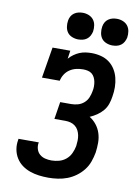

<svg xmlns="http://www.w3.org/2000/svg" viewBox="-103 -1031 806 1107"><g transform="rotate(10 300.0 -477.5)"><path d="M259 8Q231 8 203.5 4.5Q176 1 150.5 -8Q125 -17 104 -32.5Q83 -48 69 -70.5Q55 -93 50 -120Q45 -147 50 -175Q50 -177 50.5 -179Q51 -181 51 -183H170Q170 -182 169.5 -181Q169 -180 169 -179Q166 -161 171.5 -143Q177 -125 190.5 -113.5Q204 -102 222 -97.5Q240 -93 259 -93Q281 -93 303.5 -99Q326 -105 344 -120Q362 -135 372 -156.5Q382 -178 386 -200Q388 -215 388.5 -231.5Q389 -248 386 -263Q383 -278 376 -291.5Q369 -305 357 -314.5Q345 -324 330 -328Q315 -332 299 -332H235L251 -433H315Q335 -433 354.5 -438.5Q374 -444 389.5 -457.5Q405 -471 413 -490Q421 -509 424 -528Q427 -542 427 -556Q427 -570 424.5 -583Q422 -596 416 -608Q410 -620 400 -628Q390 -636 376.5 -639Q363 -642 349 -642Q329 -642 309 -637.5Q289 -633 271.5 -621.5Q254 -610 242.5 -592Q231 -574 227 -554H123L153 -735H257L250 -687Q262 -701 278 -712.5Q294 -724 311 -731Q328 -738 346 -740.5Q364 -743 381 -743Q409 -743 436 -736Q463 -729 484 -713.5Q505 -698 519 -675.5Q533 -653 539.5 -627Q546 -601 546.5 -573Q547 -545 542 -517Q539 -495 531.5 -473Q524 -451 509 -433Q494 -415 474 -401.5Q454 -388 433 -379Q456 -365 473 -343.5Q490 -322 498.5 -295.5Q507 -269 507 -240Q507 -211 503 -182Q498 -155 488.5 -128Q479 -101 461 -78Q443 -55 419 -37.5Q395 -20 368.5 -10Q342 0 314 4Q286 8 259 8ZM490 -807Q472 -807 454.5 -814Q437 -821 427 -834.5Q417 -848 414 -866.5Q411 -885 414 -904Q416 -917 422.5 -929Q429 -941 440.5 -949Q452 -957 465 -960Q478 -963 490 -963Q509 -963 526 -956Q543 -949 553.5 -935.5Q564 -922 567 -903.5Q570 -885 567 -866Q564 -853 557.5 -841Q551 -829 540 -821Q529 -813 516 -810Q503 -807 490 -807ZM290 -807Q272 -807 254.5 -814Q237 -821 227 -834.5Q217 -848 214 -866.5Q211 -885 214 -904Q216 -917 222.5 -929Q229 -941 240.5 -949Q252 -957 265 -960Q278 -963 290 -963Q309 -963 326 -956Q343 -949 353.5 -935.5Q364 -922 367 -903.5Q370 -885 367 -866Q364 -853 357.5 -841Q351 -829 340 -821Q329 -813 316 -810Q303 -807 290 -807Z"/></g></svg>

Font: Iosevka Slab Extended
Style: Bold Italic
Weight: 700
Width: 7
Italic angle: -9°
Monospace: yes
Designer: Belleve Invis
Foundry: Belleve Invis
Version: Version 11.1.0; ttfautohint (v1.8.3)